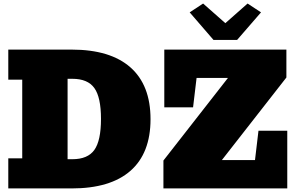

<svg xmlns="http://www.w3.org/2000/svg" viewBox="-20 -1055 1665 1075"><path d="M26.4 0V-168.5H104.5V-608.9H26.4V-777.3H380.9Q597.2 -777.3 710 -678Q822.8 -578.6 822.8 -387.7Q822.8 -197.3 710.4 -98.6Q598.1 0 380.4 0ZM358.4 -163.6H385.3Q471.2 -163.6 508.3 -215.6Q545.4 -267.6 545.4 -389.2Q545.4 -510.3 508.3 -562Q471.2 -613.8 385.3 -613.8H358.4ZM895 0V-156.2L1256.3 -618.7H1080.6L1061 -454.1H899.9V-777.3H1583.5V-621.1L1222.2 -158.7H1407.7L1427.2 -323.2H1588.4V0ZM1175.3 -831.5 1042 -985.8 1117.2 -1035.2 1241.7 -925.3 1366.2 -1035.2 1441.4 -985.8 1307.6 -831.5Z"/></svg>

Font: Bevan
Style: Regular
Weight: 400
Designer: Vernon Adams
Foundry: Vernon Adams
Version: Version 2.100; ttfautohint (v1.8.3)